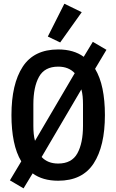

<svg xmlns="http://www.w3.org/2000/svg" viewBox="-20 -982 640 1056"><path d="M300 12Q214.5 12 159.5 -28.5L109.5 54L34.5 10L97 -94.5Q69.5 -140 56.2 -204.5Q43 -269 43 -349Q43 -520 105 -615Q167 -710 300 -710Q385.5 -710 440.5 -669.5L490.5 -752L565.5 -708L503 -603.5Q530.5 -558 543.8 -493.8Q557 -429.5 557 -349Q557 -178 495 -83Q433 12 300 12ZM163.5 -290Q163.5 -267 165.5 -246.2Q167.5 -225.5 172.5 -207.5L391 -579.5Q357.5 -615.5 300 -615.5Q225.5 -615.5 194.5 -559.5Q163.5 -503.5 163.5 -408ZM300 -82.5Q374.5 -82.5 405.5 -138.5Q436.5 -194.5 436.5 -290V-408Q436.5 -431 434.5 -451.8Q432.5 -472.5 427.5 -490.5L209 -118.5Q242.5 -82.5 300 -82.5ZM429.5 -915 311 -748.5 243 -781 334 -961.5Z"/></svg>

Font: Lilex Medium
Style: Regular
Weight: 500
Designer: Mike Abbink, Paul van der Laan, Pieter van Rosmalen, Mikhael Khrustik
Foundry: Mikhael Khrustik
Version: Version 1.100